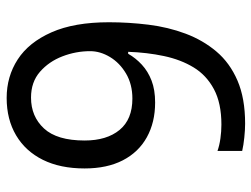

<svg xmlns="http://www.w3.org/2000/svg" viewBox="-112 -652 774 591"><g transform="rotate(-90 275.5 -357.0)"><path d="M190 10Q171 10 147 7.5Q123 5 106 1V-75Q123 -69 144.5 -66Q166 -63 187 -63Q253 -63 296 -86Q339 -109 363 -148.5Q387 -188 398 -240Q409 -292 411 -350H405Q392 -327 371.5 -308Q351 -289 322.5 -278Q294 -267 255 -267Q194 -267 148 -292.5Q102 -318 77 -366.5Q52 -415 52 -484Q52 -559 78.5 -612.5Q105 -666 154 -695Q203 -724 269 -724Q335 -724 387.5 -690Q440 -656 471 -586Q502 -516 502 -409Q502 -348 494.5 -287.5Q487 -227 467 -173.5Q447 -120 412 -78.5Q377 -37 322.5 -13.5Q268 10 190 10ZM267 -337Q311 -337 344 -356.5Q377 -376 395 -406Q413 -436 413 -467Q413 -511 397 -552.5Q381 -594 349.5 -621.5Q318 -649 270 -649Q212 -649 175 -609Q138 -569 138 -484Q138 -416 170.5 -376.5Q203 -337 267 -337Z"/></g></svg>

Font: hexlkorean05
Style: Book
Weight: 400
Designer: Jelle Bosma - Monotype Design Team
Foundry: Monotype Imaging Inc.
Version: Version 2.003